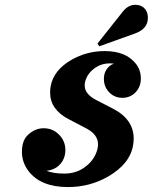

<svg xmlns="http://www.w3.org/2000/svg" viewBox="-20 -756 625 786"><path d="M533.2 -736.3Q564.9 -736.3 578.6 -711.9Q585.4 -699.7 585.4 -682.6Q585.4 -637.7 532.2 -618.7L386.2 -566.4L379.4 -578.1L482.4 -708Q504.9 -736.3 533.2 -736.3ZM258.3 9.8Q147 9.8 96.7 -55.7Q69.8 -91.3 69.8 -133.8Q69.8 -178.7 91.8 -201.2Q121.6 -231 158.7 -231Q195.8 -231 221.7 -204.8Q247.6 -178.7 247.6 -141.6Q247.6 -103.5 220.7 -78.1Q201.7 -60.5 170.4 -56.6Q199.2 -45.4 243.7 -45.4Q288.1 -45.4 321.8 -67.9Q365.7 -97.2 378.4 -143.6Q381.3 -154.8 381.3 -165Q381.3 -205.1 334 -230L261.2 -268.1Q185.1 -307.6 185.1 -377.4Q185.1 -390.1 187.5 -403.3Q199.7 -469.2 272.9 -511.2Q335.4 -546.9 408.7 -546.9Q495.6 -546.9 536.1 -495.1Q556.6 -469.2 556.6 -434.6Q556.6 -400.4 534.7 -377.9Q512.7 -355.5 481 -355.5Q449.2 -355.5 427.2 -377.9Q405.3 -400.4 405.3 -433.1Q405.3 -464.8 427.7 -484.9Q436 -492.2 446.8 -495.1Q438.5 -496.6 429.2 -496.6Q397.5 -496.6 372.1 -480Q337.9 -457.5 328.6 -421.9Q326.7 -414.1 326.7 -406.2Q326.7 -370.6 374.5 -346.2L440.9 -312Q527.3 -268.1 527.3 -188.5Q527.3 -175.8 524.9 -162.1Q512.7 -85.4 422.4 -33.2Q347.7 9.8 258.3 9.8Z"/></svg>

Font: Cursive Sans
Style: Bold
Weight: 700
Italic angle: -15°
Designer: Wojciech Kalinowski "wmk69" (wmk69@o2.pl)
Foundry: Wojciech Kalinowski "wmk69" (wmk69@o2.pl)
Version: Wersja 3.1.0; 2022-02-18